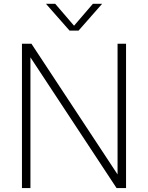

<svg xmlns="http://www.w3.org/2000/svg" viewBox="-20 -964 758 984"><path d="M92.5 0V-740H141L599 -45H582.5V-740H626V0H577.5L119.5 -695H136V0ZM336.5 -807 215.5 -944.5H263L366.5 -824H352.5L456 -944.5H503.5L382.5 -807Z"/></svg>

Font: Encode Sans Condensed Thin ExtraLight
Style: Regular
Weight: 250
Version: Version 3.002